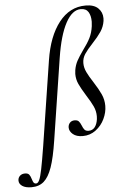

<svg xmlns="http://www.w3.org/2000/svg" viewBox="-181 -771 701 1090"><g transform="rotate(-5 169.5 -225.5)"><path d="M-117 231Q-117 215 -106 204.5Q-95 194 -77 194Q-60 194 -53 203Q-46 212 -41 229Q-37 243 -32.5 249.5Q-28 256 -18 256Q-8 256 0 239Q8 222 17 178Q26 134 40 47L115 -435Q136 -570 197 -648Q258 -726 349 -726Q396 -726 420 -703Q444 -680 444 -645Q444 -635 443 -630Q438 -597 419.5 -569.5Q401 -542 370 -509Q339 -476 323.5 -452.5Q308 -429 308 -401Q308 -375 320.5 -349Q333 -323 356 -288Q383 -246 397 -215Q411 -184 411 -149Q411 -112 393.5 -75Q376 -38 343.5 -13.5Q311 11 269 11Q233 11 213 -6Q193 -23 193 -44Q193 -60 203 -71Q213 -82 230 -82Q246 -82 253.5 -74Q261 -66 268 -49Q274 -33 281.5 -24.5Q289 -16 305 -16Q327 -16 340 -32.5Q353 -49 357 -78Q358 -83 358 -94Q358 -124 345.5 -151Q333 -178 308 -217Q282 -259 269.5 -286Q257 -313 257 -344Q257 -350 259 -366Q264 -395 276.5 -418Q289 -441 313 -475Q340 -511 354.5 -540Q369 -569 374 -606Q376 -624 376 -632Q376 -666 363 -687Q350 -708 320 -708Q271 -708 234 -639.5Q197 -571 177 -443L105 21Q90 119 71 173Q52 227 24.5 251Q-3 275 -46 275Q-80 275 -98.5 262.5Q-117 250 -117 231Z"/></g></svg>

Font: Cormorant Infant Medium
Style: Italic
Weight: 500
Italic angle: -10°
Designer: Christian Thalmann (Catharsis Fonts)
Foundry: Catharsis Fonts
Version: Version 4.000